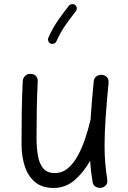

<svg xmlns="http://www.w3.org/2000/svg" viewBox="-20 -888 629 944"><path d="M513.7 -481.4Q503.9 -377 499 -303.2Q494.1 -229.5 494.1 -172.9Q494.1 -125.5 497.6 -85.7Q501 -45.9 507.3 -5.4Q509.8 11.2 501.5 21.5Q493.2 31.7 480.5 34.7Q466.3 38.1 451.9 31Q437.5 23.9 435.1 5.9Q430.7 -20 427.7 -45.4Q424.8 -70.8 423.3 -97.7Q391.6 -41.5 347.2 -2.7Q302.7 36.1 243.7 36.1Q186 36.1 151.4 6.3Q116.7 -23.4 101.3 -72.3Q85.9 -121.1 85.9 -178.2Q85.9 -254.4 86.9 -331.1Q87.9 -407.7 91.8 -489.3Q92.8 -502.9 102.5 -513.9Q112.3 -524.9 129.4 -524.9Q147.5 -524.9 157 -514.2Q166.5 -503.4 165.5 -488.8Q162.1 -419.4 160.9 -355.2Q159.7 -291 159.7 -209.5Q159.7 -160.2 166.7 -121.1Q173.8 -82 193.1 -59.6Q212.4 -37.1 249 -37.1Q285.6 -37.1 313.5 -60.5Q341.3 -84 362.3 -122.3Q383.3 -160.6 398.7 -206.5Q414.1 -252.4 424.8 -297.9Q425.3 -299.3 425.3 -300.3Q427.7 -340.3 431.6 -387Q435.5 -433.6 440.9 -488.3Q442.9 -505.9 455.6 -513.7Q468.3 -521.5 481.9 -520Q495.1 -519 505.1 -509.3Q515.1 -499.5 513.7 -481.4ZM349.6 -863.3Q356.4 -857.9 357.4 -848.9Q358.4 -839.8 353 -833Q325.7 -798.8 301.8 -764.4Q277.8 -730 257.3 -685.1Q253.9 -677.2 245.4 -673.8Q236.8 -670.4 228.5 -673.8Q220.7 -677.7 217.5 -686.3Q214.4 -694.8 217.8 -702.6Q239.7 -751.5 265.6 -788.6Q291.5 -825.7 318.8 -859.9Q324.2 -866.7 333.5 -867.7Q342.8 -868.7 349.6 -863.3Z"/></svg>

Font: Mikhak-DS1-FD Regular
Style: Regular
Weight: 400
Designer: Amin Abedi
Version: Version 3.2